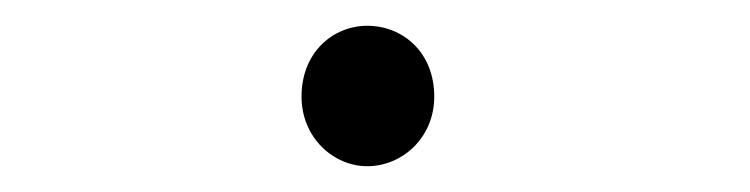

<svg xmlns="http://www.w3.org/2000/svg" viewBox="-20 -433 582 149"><path d="M265 -304C292 -304 317 -326 317 -358C317 -393 292 -413 265 -413C239 -413 214 -393 214 -358C214 -326 239 -304 265 -304Z"/></svg>

Font: Noto Sans JP Light
Style: Regular
Weight: 300
Designer: Ryoko NISHIZUKA (kana & ideographs); Paul D. Hunt (Latin, Greek & Cyrillic); Wenlong ZHANG (bopomofo); Sandoll Communica
Foundry: Adobe Systems Incorporated
Version: Version 1.004;PS 1.004;hotconv 1.0.82;makeotf.lib2.5.63406